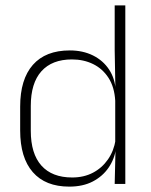

<svg xmlns="http://www.w3.org/2000/svg" viewBox="-20 -684 562 714"><path d="M237.5 10Q149 10 102 -43.8Q55 -97.5 55 -199V-287.5Q55 -389 102.2 -442.8Q149.5 -496.5 239.5 -496.5Q288 -496.5 325.8 -477.8Q363.5 -459 385.8 -425.2Q408 -391.5 410.5 -345.5H423.5L408.5 -309.5Q405.5 -360.5 383.5 -394.5Q361.5 -428.5 326.2 -445.8Q291 -463 247.5 -463Q173.5 -463 134 -419Q94.5 -375 94.5 -290V-197.5Q94.5 -112.5 134 -68.2Q173.5 -24 248.5 -24Q292 -24 325.8 -41.8Q359.5 -59.5 381.5 -91.2Q403.5 -123 410 -164.5L423 -132.5H411.5Q406 -93 384 -60.8Q362 -28.5 325.2 -9.2Q288.5 10 237.5 10ZM406.5 0 409.5 -126.5 408.5 -140V-347L409 -359L406.5 -497.5V-664H446V0Z"/></svg>

Font: Anek Gujarati ExtraLight
Style: Regular
Weight: 250
Version: Version 1.003